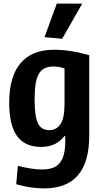

<svg xmlns="http://www.w3.org/2000/svg" viewBox="-20 -825 565 1065"><path d="M227 -619 295 -805H436L325 -610ZM225 220Q151 220 70 197L79 95Q120 105 152 110Q184 115 213 115Q247 115 271.5 106.5Q296 98 311.5 79Q327 60 334.5 30Q342 0 342 -43V-70H337Q291 -10 208 -10Q118 -10 74.5 -70.5Q31 -131 31 -256Q31 -400 94 -474.5Q157 -549 279 -549Q324 -549 370.5 -542Q417 -535 475 -519V-72Q475 220 225 220ZM253 -103Q293 -103 315.5 -136.5Q338 -170 338 -251V-445Q309 -456 276 -456Q248 -456 228 -446.5Q208 -437 195.5 -415.5Q183 -394 177.5 -359Q172 -324 172 -272Q172 -179 190.5 -141Q209 -103 253 -103Z"/></svg>

Font: Encode Sans Compressed
Style: Bold
Weight: 700
Designer: Pablo Impallari, Andres Torresi
Foundry: Pablo Impallari, Andres Torresi
Version: Version 1.000; ttfautohint (v1.00) -l 8 -r 50 -G 200 -x 14 -